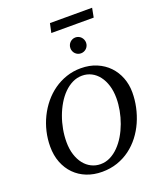

<svg xmlns="http://www.w3.org/2000/svg" viewBox="-185 -1157 1081 1289"><g transform="rotate(-20 355.0 -512.5)"><path d="M577.1 -417Q577.1 -466.8 564.7 -507.3Q552.2 -547.9 530 -576.9Q507.8 -606 477.3 -621.6Q446.8 -637.2 411.1 -637.2Q374.5 -637.2 341.8 -621.1Q309.1 -605 281.2 -577.1Q253.4 -549.3 231.2 -512Q209 -474.6 193.4 -432.1Q177.7 -389.6 169.4 -344Q161.1 -298.3 161.1 -253.9Q161.1 -203.1 174.1 -162.8Q187 -122.6 209.2 -94.5Q231.4 -66.4 261.7 -51.3Q292 -36.1 327.1 -36.1Q363.8 -36.1 396.5 -52.5Q429.2 -68.8 457 -97.2Q484.9 -125.5 507.1 -162.8Q529.3 -200.2 544.9 -242.7Q560.5 -285.2 568.8 -329.8Q577.1 -374.5 577.1 -417ZM690.9 -417Q690.9 -364.3 679.7 -311.8Q668.5 -259.3 647 -210.9Q625.5 -162.6 593.8 -121.3Q562 -80.1 520.8 -49.3Q479.5 -18.6 429 -1.2Q378.4 16.1 319.8 16.1Q259.8 16.1 210 -3.7Q160.2 -23.4 124 -60.1Q87.9 -96.7 67.9 -147.9Q47.9 -199.2 47.9 -262.2Q47.9 -315.9 60.1 -368.2Q72.3 -420.4 95.5 -467.8Q118.7 -515.1 151.6 -555.2Q184.6 -595.2 225.8 -624.5Q267.1 -653.8 316.2 -670.4Q365.2 -687 419.9 -687Q481.9 -687 532.2 -665.8Q582.5 -644.5 617.7 -607.9Q652.8 -571.3 671.9 -522Q690.9 -472.7 690.9 -417ZM513.2 -836.4Q513.2 -824.7 508.8 -814.5Q504.4 -804.2 496.8 -796.6Q489.3 -789.1 479 -784.7Q468.8 -780.3 457 -780.3Q445.3 -780.3 435.3 -784.7Q425.3 -789.1 417.7 -796.6Q410.2 -804.2 405.8 -814.5Q401.4 -824.7 401.4 -836.4Q401.4 -848.1 405.5 -858.4Q409.7 -868.7 417.2 -876.5Q424.8 -884.3 435.1 -888.9Q445.3 -893.6 457 -893.6Q468.8 -893.6 479 -889.2Q489.3 -884.8 496.8 -877Q504.4 -869.1 508.8 -858.6Q513.2 -848.1 513.2 -836.4ZM618.7 -976.6H315.9L330.1 -1042.5H631.3Z"/></g></svg>

Font: Charis SIL Am
Style: Italic
Weight: 400
Italic angle: -11°
Foundry: SIL International
Version: Version 5.000